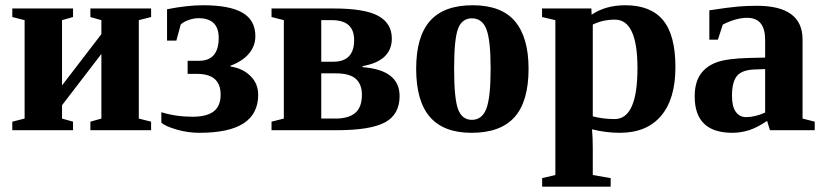

<svg xmlns="http://www.w3.org/2000/svg" viewBox="-20 -491 3107 724"><path d="M320.8 0V-32.2L362.3 -43.9V-287.6L213.9 -94.2V-43.9L255.4 -32.2V0H26.4V-32.2L72.8 -43.9V-415L26.4 -426.8V-459H255.4V-426.8L213.9 -415V-168.9L362.3 -362.3V-415L320.8 -426.8V-459H549.8V-426.8L503.4 -415V-43.9L549.8 -32.2V0Z M849.1 -240.2Q895 -233.4 924.3 -204.6Q953.6 -175.8 953.6 -133.8Q953.6 -62 898.9 -26.1Q844.2 9.8 731 9.8Q688 9.8 645.3 -2.7Q602.5 -15.1 588.4 -28.8V-67.9Q643.1 -50.8 706.1 -50.8Q759.8 -50.8 785.9 -71Q812 -91.3 812 -133.8Q812 -212.4 723.6 -212.4H687.5V-261.7H730Q804.7 -261.7 804.7 -348.1Q804.7 -422.4 728.5 -422.4Q711.4 -422.4 692.6 -416Q673.8 -409.7 661.6 -398.9L645 -337.9H609.9V-456.1Q685.5 -471.2 745.6 -471.2Q845.7 -471.2 894.3 -443.1Q942.9 -415 942.9 -354.5Q942.9 -317.9 918.9 -289.1Q895 -260.3 849.1 -243.2Z M1003.9 0V-32.2L1050.3 -43.9V-415L1003.9 -426.8V-459H1238.8Q1356 -459 1406.7 -430.9Q1457.5 -402.8 1457.5 -345.7Q1457.5 -261.2 1347.2 -241.7V-237.8Q1486.8 -227.1 1486.8 -128.9Q1486.8 -59.1 1431.6 -29.5Q1376.5 0 1250 0ZM1344.7 -133.8Q1344.7 -172.9 1321.8 -193.6Q1298.8 -214.4 1246.1 -214.4H1191.4V-43.9H1245.6Q1293.5 -43.9 1319.1 -64.9Q1344.7 -85.9 1344.7 -133.8ZM1191.4 -258.3H1236.8Q1315.4 -258.3 1315.4 -339.8Q1315.4 -415 1231.9 -415H1191.4Z M1973.1 -231.9Q1973.1 -108.4 1920.2 -49.3Q1867.2 9.8 1758.3 9.8Q1652.8 9.8 1601.1 -50Q1549.3 -109.9 1549.3 -231.9Q1549.3 -353.5 1601.8 -412.4Q1654.3 -471.2 1762.2 -471.2Q1871.1 -471.2 1922.1 -410.4Q1973.1 -349.6 1973.1 -231.9ZM1830.1 -231.9Q1830.1 -339.4 1814.2 -380.6Q1798.3 -421.9 1759.3 -421.9Q1721.7 -421.9 1707 -382.3Q1692.4 -342.8 1692.4 -231.9Q1692.4 -119.1 1707.3 -79.1Q1722.2 -39.1 1759.3 -39.1Q1797.9 -39.1 1814 -81.3Q1830.1 -123.5 1830.1 -231.9Z M2210.9 -435.5Q2263.2 -471.2 2337.9 -471.2Q2433.6 -471.2 2480.2 -415Q2526.9 -358.9 2526.9 -237.8Q2526.9 -117.7 2472.7 -54Q2418.5 9.8 2316.9 9.8Q2265.1 9.8 2212.4 -3.4Q2215.3 28.8 2215.3 68.8V168.9L2282.7 180.7V212.9H2024.4V180.7L2074.2 168.9V-415L2023.9 -426.8V-459H2210ZM2383.8 -234.4Q2383.8 -417 2298.8 -417Q2253.4 -417 2215.3 -398.4V-52.2Q2254.9 -42 2297.9 -42Q2383.8 -42 2383.8 -234.4Z M2834 -469.2Q3006.3 -469.2 3006.3 -342.3V-43.9L3052.2 -32.2V0H2883.3L2872.6 -35.2Q2834.5 -9.3 2803.7 0.2Q2772.9 9.8 2741.7 9.8Q2599.6 9.8 2599.6 -127Q2599.6 -178.7 2620.6 -209.7Q2641.6 -240.7 2681.2 -255.6Q2720.7 -270.5 2805.7 -272.5L2865.2 -273.9V-340.8Q2865.2 -423.8 2797.4 -423.8Q2756.3 -423.8 2705.6 -398.4L2687 -341.3H2654.8V-452.1Q2728.5 -463.4 2763.2 -466.3Q2797.9 -469.2 2834 -469.2ZM2865.2 -230.5 2824.2 -229Q2776.9 -227.1 2758.5 -204.1Q2740.2 -181.2 2740.2 -129.9Q2740.2 -88.4 2754.9 -68.8Q2769.5 -49.3 2793 -49.3Q2826.2 -49.3 2865.2 -66.4Z"/></svg>

Font: Tinos
Style: Bold
Weight: 700
Designer: Steve Matteson
Foundry: Monotype Imaging Inc.
Version: Version 1.23